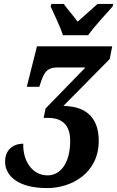

<svg xmlns="http://www.w3.org/2000/svg" viewBox="-20 -951 599 982"><path d="M302 -771H431C464 -818 523 -880 556 -918L559 -931H479C456 -910 407 -867 377 -840C358 -867 321 -909 306 -931H243L239 -918C256 -880 289 -812 302 -771ZM222 11C344 11 485 -64 485 -231C485 -338 431 -408 304 -409L541 -649L554 -714H169L117 -507H181L191 -537C210 -591 228 -606 277 -606H417L213 -396L203 -348H227C314 -348 339 -293 339 -231C339 -111 285 -54 224 -54C140 -54 96 -135 99 -216C44 -216 6 -182 6 -124C6 -57 65 11 222 11Z"/></svg>

Font: Noto Serif Condensed Extra
Style: Italic
Weight: 800
Width: 3
Italic angle: -12°
Designer: Monotype Design Team
Foundry: Monotype Imaging Inc.
Version: Version 1.901